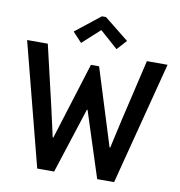

<svg xmlns="http://www.w3.org/2000/svg" viewBox="-97 -1018 1035 1107"><g transform="rotate(10 420.0 -464.5)"><path d="M194.8 0 8.8 -719.7H129.9L213.9 -360.4L251.5 -192.4H255.4L396 -642.6H443.8L584.5 -192.4H588.4L626 -360.4L710 -719.7H831.1L645 0H545.9L421.9 -383.8H418L293.9 0ZM317.9 -757.3 264.6 -814.5 409.7 -929.2H433.6L577.1 -814.5L525.4 -757.3L421.4 -849.6H419.4Z"/></g></svg>

Font: Reddit Sans Condensed SemiBold
Style: Regular
Weight: 600
Designer: Stephen Hutchings
Foundry: Reddit
Version: Version 1.014